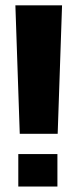

<svg xmlns="http://www.w3.org/2000/svg" viewBox="-20 -695 291 724"><path d="M54.5 -190.5H197.5L214 -675H38ZM49 8.5H196.5V-114H49Z"/></svg>

Font: Anybody SemiExpanded SemiBold
Style: Regular
Weight: 600
Width: 6
Designer: Tyler Finck
Foundry: Etcetera Type Company
Version: Version 1.113;gftools[0.9.25]